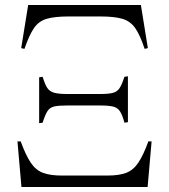

<svg xmlns="http://www.w3.org/2000/svg" viewBox="-20 -750 678 770"><path d="M78 -554 65 -557 93 -730H545L573 -557L560 -554Q542 -609 522.5 -637Q503 -665 471 -674.5Q439 -684 382 -684H256Q199 -684 167 -674.5Q135 -665 116 -637Q97 -609 78 -554ZM137 -256V-440L151 -442Q160 -412 169.5 -397.5Q179 -383 197.5 -378Q216 -373 249 -373H381Q415 -373 432.5 -377.5Q450 -382 459.5 -396.5Q469 -411 479 -442L493 -444V-260L479 -258Q471 -288 461.5 -303Q452 -318 434 -322.5Q416 -327 381 -327H249Q215 -327 197.5 -323Q180 -319 170.5 -304.5Q161 -290 151 -258ZM66 0 50 -183H63Q83 -128 103 -98Q123 -68 152 -57Q181 -46 227 -46H411Q458 -46 486.5 -57Q515 -68 535 -98Q555 -128 575 -183H588L572 0Z"/></svg>

Font: Display Regular
Style: Regular
Weight: 400
Designer: Latin by Veronika Burian and Jose Scaglione. Greek by Irene Vlachou. Cyrillic by Vera Evstafieva.
Foundry: TypeTogether
Version: Version 3.002